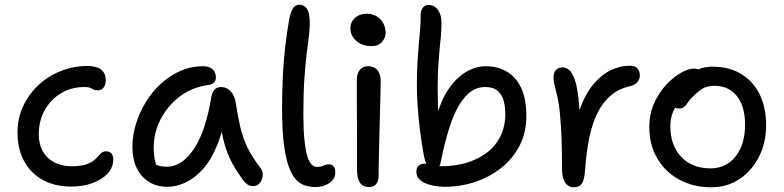

<svg xmlns="http://www.w3.org/2000/svg" viewBox="-20 -780 3316 812"><path d="M282 9Q211 9 160 -19.5Q109 -48 81.5 -99.5Q54 -151 54 -220Q54 -279 77.5 -330Q101 -381 142 -419.5Q183 -458 237 -479.5Q291 -501 351 -501Q371 -501 388.5 -495.5Q406 -490 416.5 -477Q427 -464 427 -440Q427 -422 418.5 -410Q410 -398 393 -398Q382 -398 375.5 -401.5Q369 -405 361.5 -408.5Q354 -412 337 -412Q282 -412 238.5 -386Q195 -360 169.5 -315Q144 -270 144 -212Q144 -171 160.5 -141Q177 -111 208.5 -94Q240 -77 282 -77Q326 -77 349.5 -86.5Q373 -96 385 -108.5Q397 -121 406 -130.5Q415 -140 429 -140Q443 -140 451 -131Q459 -122 459 -106Q459 -72 435.5 -46.5Q412 -21 372 -6Q332 9 282 9Z M688 10Q643 10 609.5 -11Q576 -32 558 -70Q540 -108 540 -159Q540 -207 555 -256Q570 -305 597 -349Q624 -393 661.5 -427Q699 -461 744 -480.5Q789 -500 840 -500Q863 -500 878 -488Q893 -476 893 -452Q893 -440 885.5 -431.5Q878 -423 863 -421Q793 -412 740.5 -372Q688 -332 659 -275Q630 -218 630 -156Q630 -127 635 -103.5Q640 -80 657 -43L605 -112Q628 -89 643.5 -82Q659 -75 686 -75Q750 -75 800.5 -151Q851 -227 874 -372Q878 -391 888 -401.5Q898 -412 915 -412Q939 -412 956 -393.5Q973 -375 977 -345Q986 -287 996.5 -241.5Q1007 -196 1027 -155.5Q1047 -115 1081 -70Q1090 -60 1091 -47Q1092 -34 1087.5 -21.5Q1083 -9 1073.5 -1Q1064 7 1051 7Q1037 7 1028 1Q1019 -5 1011 -14Q992 -41 975 -67.5Q958 -94 944 -128.5Q930 -163 920 -210.5Q910 -258 906 -323L939 -324Q925 -232 899 -167.5Q873 -103 838 -64.5Q803 -26 764.5 -8Q726 10 688 10Z M1315 11Q1292 11 1270.5 4.5Q1249 -2 1231.5 -21Q1214 -40 1201 -76Q1188 -112 1180.5 -171Q1173 -230 1173 -317Q1173 -401 1176.5 -465.5Q1180 -530 1186.5 -584.5Q1193 -639 1202 -692Q1209 -730 1219 -745Q1229 -760 1246 -760Q1266 -760 1278 -743Q1290 -726 1290 -686Q1290 -658 1286 -625Q1282 -592 1276.5 -548Q1271 -504 1267 -443.5Q1263 -383 1263 -297Q1263 -232 1267.5 -188.5Q1272 -145 1279.5 -120Q1287 -95 1298 -84.5Q1309 -74 1320 -74Q1334 -74 1342 -77Q1350 -80 1355.5 -82.5Q1361 -85 1368 -85Q1386 -85 1392 -75Q1398 -65 1398 -51Q1398 -23 1373 -6Q1348 11 1315 11Z M1540 11Q1523 11 1512 3Q1501 -5 1495.5 -22Q1490 -39 1490 -62Q1490 -140 1490 -195Q1490 -250 1489.5 -290.5Q1489 -331 1489 -366Q1489 -401 1489 -440Q1489 -458 1494 -471Q1499 -484 1510 -492Q1521 -500 1538 -500Q1560 -500 1574.5 -485Q1589 -470 1590 -439Q1590 -417 1589 -376.5Q1588 -336 1586.5 -287Q1585 -238 1584 -188.5Q1583 -139 1582 -98Q1581 -57 1581 -33Q1581 -14 1571 -1.5Q1561 11 1540 11ZM1549 -585Q1512 -585 1487 -607Q1462 -629 1462 -660Q1462 -687 1481.5 -704.5Q1501 -722 1531 -722Q1556 -722 1574.5 -710Q1593 -698 1602 -679.5Q1611 -661 1611 -641Q1611 -622 1596.5 -603.5Q1582 -585 1549 -585Z M1861 10Q1840 10 1819 6.5Q1798 3 1780 -4.5Q1762 -12 1751.5 -24Q1741 -36 1741 -54Q1741 -71 1751 -79.5Q1761 -88 1777 -88Q1791 -88 1810.5 -82.5Q1830 -77 1849 -77Q1902 -77 1950.5 -91Q1999 -105 2036.5 -132.5Q2074 -160 2095.5 -202Q2117 -244 2117 -298Q2117 -328 2110 -354Q2103 -380 2084.5 -396Q2066 -412 2032 -412Q1984 -412 1948 -371.5Q1912 -331 1887 -259Q1862 -187 1844 -94Q1840 -76 1832 -68.5Q1824 -61 1813 -61Q1799 -61 1788 -78.5Q1777 -96 1772 -126Q1762 -180 1755.5 -234.5Q1749 -289 1746 -336Q1743 -383 1743 -416Q1743 -474 1745.5 -516.5Q1748 -559 1751 -592Q1754 -625 1756.5 -653.5Q1759 -682 1759 -712Q1758 -731 1766.5 -745Q1775 -759 1793 -759Q1808 -759 1820 -750.5Q1832 -742 1839.5 -725Q1847 -708 1847 -683Q1847 -654 1844.5 -627Q1842 -600 1839 -570Q1836 -540 1833.5 -500.5Q1831 -461 1831 -406Q1831 -367 1833 -321Q1835 -275 1840 -218L1819 -251Q1836 -339 1871 -394Q1906 -449 1949 -474.5Q1992 -500 2033 -500Q2083 -500 2122 -478Q2161 -456 2183.5 -409.5Q2206 -363 2206 -289Q2206 -219 2177.5 -164Q2149 -109 2100 -70Q2051 -31 1989 -10.5Q1927 10 1861 10Z M2406 12Q2391 12 2380 3Q2369 -6 2363 -23Q2357 -40 2357 -61Q2357 -126 2355 -189Q2353 -252 2347.5 -305Q2342 -358 2332 -392Q2326 -415 2323.5 -428Q2321 -441 2321 -454Q2321 -472 2330.5 -483.5Q2340 -495 2360 -495Q2378 -495 2392.5 -478.5Q2407 -462 2417 -421.5Q2427 -381 2431 -309Q2435 -237 2433 -127L2401 -156Q2408 -253 2432.5 -319.5Q2457 -386 2491.5 -426Q2526 -466 2565 -484Q2604 -502 2642 -502Q2667 -502 2676.5 -490Q2686 -478 2686 -461Q2686 -447 2677 -434.5Q2668 -422 2646 -416Q2594 -404 2560 -373.5Q2526 -343 2504.5 -297.5Q2483 -252 2471.5 -194Q2460 -136 2455 -68Q2453 -36 2447.5 -18.5Q2442 -1 2432 5.5Q2422 12 2406 12Z M2988 12Q2912 12 2852.5 -20.5Q2793 -53 2759.5 -110.5Q2726 -168 2726 -242Q2726 -298 2746.5 -343.5Q2767 -389 2798 -422Q2829 -455 2860.5 -472.5Q2892 -490 2914 -490Q2925 -490 2932.5 -487Q2940 -484 2945 -477.5Q2950 -471 2950 -460Q2950 -440 2941.5 -424Q2933 -408 2907 -394Q2875 -375 2855 -352.5Q2835 -330 2825 -303.5Q2815 -277 2815 -246Q2815 -165 2861 -116.5Q2907 -68 2985 -68Q3051 -68 3091 -118.5Q3131 -169 3131 -253Q3131 -330 3096.5 -373.5Q3062 -417 3002 -417Q2970 -417 2951 -405Q2932 -393 2912 -373Q2896 -358 2888.5 -346Q2881 -334 2873 -327.5Q2865 -321 2852 -321Q2838 -321 2829.5 -329.5Q2821 -338 2821 -359Q2821 -382 2835.5 -406.5Q2850 -431 2874.5 -451.5Q2899 -472 2929 -485Q2959 -498 2992 -498Q3063 -498 3114 -467.5Q3165 -437 3192.5 -381.5Q3220 -326 3220 -250Q3220 -176 3189.5 -116.5Q3159 -57 3107 -22.5Q3055 12 2988 12Z"/></svg>

Font: Shantell Sans
Style: Regular
Weight: 400
Designer: Stephen Nixon, Anya Danilova, Shantell Martin
Foundry: Arrow Type
Version: Version 1.008;[ac192a2d6]